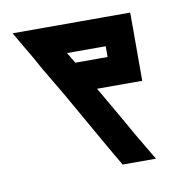

<svg xmlns="http://www.w3.org/2000/svg" viewBox="-45 -648 309 352"><g transform="rotate(-10 109.5 -472.0)"><path d="M0 -608 31 -555 42 -535 74 -481 136 -372 157 -336H219L190 -385L169 -422L136 -479L135 -481H164H219V-535V-555V-608H164H123H61ZM92 -555H154H164V-535H104Z"/></g></svg>

Font: ABC-Triangle-Monogram
Style: Regular
Weight: 400
Designer: Sadat Fauzi
Foundry: Intuisi Creative
Version: Version 001.000